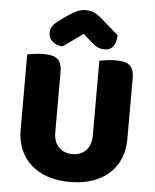

<svg xmlns="http://www.w3.org/2000/svg" viewBox="-58 -903 781 968"><g transform="rotate(5 332.0 -419.0)"><path d="M602 -224Q602 -170 583.5 -125.5Q565 -81 530 -49.5Q495 -18 445 -1Q395 16 332 16Q269 16 219 -1Q169 -18 134 -49.5Q99 -81 80.5 -125.5Q62 -170 62 -224V-606Q73 -608 97 -611.5Q121 -615 143 -615Q166 -615 183.5 -611.5Q201 -608 213 -599Q225 -590 231 -574Q237 -558 237 -532V-227Q237 -179 263.5 -152Q290 -125 332 -125Q375 -125 401 -152Q427 -179 427 -227V-606Q438 -608 462 -611.5Q486 -615 508 -615Q531 -615 548.5 -611.5Q566 -608 578 -599Q590 -590 596 -574Q602 -558 602 -532ZM337 -734Q306 -711 282 -694.5Q258 -678 236 -662Q206 -662 185.5 -679.5Q165 -697 165 -723Q165 -743 174.5 -758Q184 -773 211 -792L247 -818Q272 -835 293.5 -844.5Q315 -854 335 -854Q362 -854 381 -845Q400 -836 426 -813L507 -742Q507 -708 492.5 -686.5Q478 -665 447 -665Q437 -665 428.5 -667Q420 -669 410 -674Q400 -679 388 -688.5Q376 -698 360 -713Z"/></g></svg>

Font: Baloo Da
Style: Regular
Weight: 400
Designer: Noopur Datye and Ek Type
Foundry: Ek Type
Version: Version 1.443;PS 1.000;hotconv 16.6.51;makeotf.lib2.5.65220;